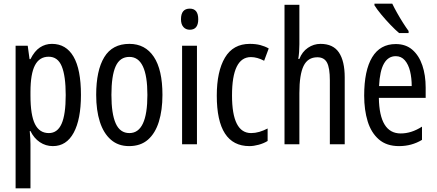

<svg xmlns="http://www.w3.org/2000/svg" viewBox="-20 -786 2379 1046"><path d="M263 -547Q340 -547 380.5 -477.5Q421 -408 421 -269Q421 -136 381.5 -63Q342 10 268 10Q229 10 197 -11.5Q165 -33 146 -72H142Q144 -51 145 -33Q146 -15 146 0V240H65V-537H131L141 -464H146Q168 -508 197.5 -527.5Q227 -547 263 -547ZM245 -477Q195 -477 170.5 -430.5Q146 -384 146 -285V-265Q146 -159 170.5 -110Q195 -61 246 -61Q293 -61 315.5 -111.5Q338 -162 338 -268Q338 -372 316.5 -424.5Q295 -477 245 -477Z M865 -269Q865 -186 845.5 -123Q826 -60 786 -25Q746 10 683 10Q624 10 584 -25Q544 -60 524 -122.5Q504 -185 504 -269Q504 -402 548 -474.5Q592 -547 685 -547Q771 -547 818 -476.5Q865 -406 865 -269ZM587 -269Q587 -166 610.5 -113.5Q634 -61 685 -61Q783 -61 783 -269Q783 -476 685 -476Q633 -476 610 -424.5Q587 -373 587 -269Z M1014 -739Q1060 -739 1060 -681Q1060 -624 1014 -624Q992 -624 979 -639Q966 -654 966 -681Q966 -739 1014 -739ZM1053 -537V0H972V-537Z M1339 10Q1161 10 1161 -265Q1161 -397 1205.5 -472Q1250 -547 1341 -547Q1373 -547 1398 -540.5Q1423 -534 1444 -522L1419 -455Q1381 -475 1347 -475Q1244 -475 1244 -266Q1244 -61 1348 -61Q1370 -61 1392.5 -67.5Q1415 -74 1438 -86V-18Q1417 -5 1389.5 2.5Q1362 10 1339 10Z M1611 -545Q1611 -501 1605 -465H1611Q1626 -504 1657.5 -525.5Q1689 -547 1726 -547Q1795 -547 1826.5 -500Q1858 -453 1858 -364V0H1777V-348Q1777 -416 1761.5 -445Q1746 -474 1709 -474Q1657 -474 1634 -427Q1611 -380 1611 -279V0H1530V-760H1611Z M2136 -546Q2191 -546 2227 -514.5Q2263 -483 2281 -429.5Q2299 -376 2299 -309V-253H2044Q2047 -59 2163 -59Q2192 -59 2220.5 -68Q2249 -77 2279 -96V-24Q2223 10 2154 10Q2086 10 2044 -26.5Q2002 -63 1983 -125Q1964 -187 1964 -265Q1964 -402 2007.5 -474Q2051 -546 2136 -546ZM2136 -480Q2095 -480 2072 -440Q2049 -400 2045 -317H2223Q2223 -361 2214 -398Q2205 -435 2185.5 -457.5Q2166 -480 2136 -480ZM2117 -766Q2128 -743 2143.5 -715.5Q2159 -688 2175.5 -662Q2192 -636 2206 -617V-606H2154Q2134 -623 2107.5 -650.5Q2081 -678 2057 -707Q2033 -736 2020 -757V-766Z"/></svg>

Font: Noto Sans Malayalam ExtraCondensed
Style: Regular
Weight: 400
Width: 2
Designer: Jelle Bosma - Monotype Design Team
Foundry: Monotype Imaging Inc.
Version: Version 2.104; ttfautohint (v1.8.4.7-5d5b)